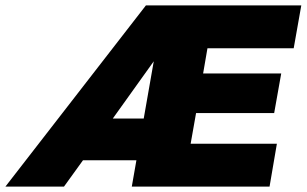

<svg xmlns="http://www.w3.org/2000/svg" viewBox="-60 -688 1131 708"><path d="M-40 0 478 -668H1051L1023 -510H705L689 -417H977L951 -271H663L643 -158H961L934 0H426L443 -97H246L176 0ZM356 -251H470L507 -462Z"/></svg>

Font: Gantari Black
Style: Italic
Weight: 900
Italic angle: -10°
Version: Version 1.000